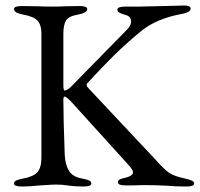

<svg xmlns="http://www.w3.org/2000/svg" viewBox="-20 -675 728 700"><path d="M31 0ZM31 -6Q31 -13 39 -17Q47 -21 64 -24Q102 -31 116.5 -47.5Q131 -64 131 -101V-551Q131 -585 116.5 -600Q102 -615 64 -622Q31 -628 31 -642Q31 -653 60 -653L122 -652Q137 -651 172 -651Q200 -651 211 -652L269 -653Q298 -653 298 -642Q298 -628 265 -622Q230 -616 220.5 -600Q211 -584 211 -551V-364Q211 -345 216 -345Q221 -345 229 -350.5Q237 -356 243 -363L443 -567Q458 -582 458 -597Q458 -605 453 -611.5Q448 -618 439 -620Q422 -625 415 -629Q408 -633 408 -640Q408 -651 437 -651H491Q514 -651 619 -654L653 -655Q663 -655 669 -652Q675 -649 675 -644Q675 -630 642 -624Q548 -607 490 -558Q436 -513 393.5 -471Q351 -429 298 -371Q296 -369 296 -366Q296 -360 303 -353L545 -95Q580 -56 597 -44.5Q614 -33 655 -24Q673 -20 680.5 -16Q688 -12 688 -6Q688 5 659 5Q619 5 587 2Q547 0 520 0H492Q479 1 439 1Q410 1 410 -10Q410 -17 416 -20.5Q422 -24 437 -27Q465 -34 465 -47Q465 -55 450 -72L238 -306Q221 -323 215 -323Q211 -323 211 -309Q211 -248 216 -110Q218 -74 231.5 -52Q245 -30 280 -24Q297 -21 305 -17Q313 -13 313 -6Q313 5 284 5Q252 5 226 1Q208 -2 186 -2Q169 -2 151.5 -0.5Q134 1 126 1Q88 5 60 5Q31 5 31 -6Z"/></svg>

Font: EB Garamond
Style: Regular
Weight: 400
Designer: Georg Duffner and Octavio Pardo
Foundry: Georg Duffner
Version: Version 1.000; ttfautohint (v1.6)